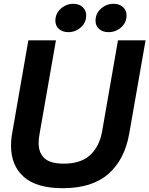

<svg xmlns="http://www.w3.org/2000/svg" viewBox="-20 -975 785 1009"><path d="M38 -209Q38 -246 45 -281L129 -763H274L188 -272Q183 -244 183 -224Q183 -171 214 -143Q245 -115 315 -115Q405 -115 453.5 -160Q502 -205 516 -281L600 -763H745L659 -272Q635 -136 549.5 -61Q464 14 310 14Q172 14 105 -45.5Q38 -105 38 -209ZM271 -866Q271 -904 299.5 -929.5Q328 -955 366 -955Q395 -955 414 -938Q433 -921 433 -894Q433 -856 404.5 -831Q376 -806 339 -806Q309 -806 290 -822.5Q271 -839 271 -866ZM482 -866Q482 -904 510.5 -929.5Q539 -955 577 -955Q607 -955 626 -938Q645 -921 645 -894Q645 -856 616.5 -831Q588 -806 550 -806Q520 -806 501 -822.5Q482 -839 482 -866Z"/></svg>

Font: Open Sauce Sans
Style: Bold Italic
Weight: 700
Italic angle: -10°
Designer: Alfredo Marco Pradil
Foundry: Creative Sauce Fz LLC
Version: Version 1.477